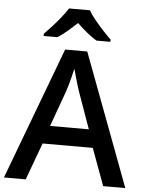

<svg xmlns="http://www.w3.org/2000/svg" viewBox="-61 -989 782 1037"><g transform="rotate(5 329.5 -470.0)"><path d="M538 0 464 -201H192L118 0H0L269 -717H389L658 0ZM365 -493Q361 -503 353.5 -527.5Q346 -552 339 -578Q332 -604 328 -618Q323 -597 317 -573.5Q311 -550 305 -528.5Q299 -507 294 -493L224 -299H434ZM384 -940Q396 -918 418.5 -890.5Q441 -863 465.5 -836.5Q490 -810 509 -792V-780H433Q407 -796 380 -818Q353 -840 326 -866Q299 -840 273.5 -818.5Q248 -797 222 -780H147V-792Q166 -811 189.5 -837Q213 -863 235 -890.5Q257 -918 271 -940Z"/></g></svg>

Font: Noto Sans Oriya Medium
Style: Regular
Weight: 500
Version: Version 2.003